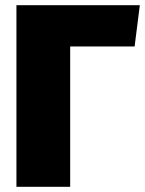

<svg xmlns="http://www.w3.org/2000/svg" viewBox="-20 -716 556 736"><path d="M516 -696 496 -538H249V0H43V-696Z"/></svg>

Font: Fira Sans Black
Style: Regular
Weight: 900
Designer: Carrois Corporate & Edenspiekermann AG
Foundry: Carrois Corporate GbR & Edenspiekermann AG
Version: Version 4.203